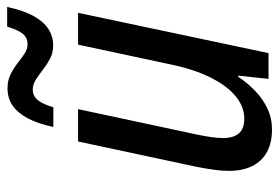

<svg xmlns="http://www.w3.org/2000/svg" viewBox="-143 -635 788 542"><g transform="rotate(-90 251.0 -364.0)"><path d="M156.2 9.8Q119.1 9.8 93 -4.4Q66.9 -18.6 53.2 -45.9Q39.6 -73.2 39.6 -112.3Q39.6 -131.8 43 -155.3Q46.4 -178.7 50.8 -201.7L122.6 -537.6H213.9L142.1 -201.7Q137.7 -180.7 135 -161.9Q132.3 -143.1 132.3 -127.4Q132.3 -99.1 145.5 -83.7Q158.7 -68.4 187.5 -68.4Q219.7 -68.4 249.3 -92Q278.8 -115.7 302.5 -162.4Q326.2 -209 340.3 -277.3L396 -537.6H485.8L372.1 0H299.3L308.6 -85.4H305.2Q288.1 -59.6 265.9 -38.1Q243.7 -16.6 216.3 -3.4Q189 9.8 156.2 9.8ZM163.6 -607.4Q172.4 -648.9 187 -677.7Q201.7 -706.5 222.9 -721.7Q244.1 -736.8 272.9 -736.8Q294.9 -736.8 312 -728.3Q329.1 -719.7 343.5 -708.5Q357.9 -697.3 370.8 -688.7Q383.8 -680.2 397 -680.2Q415 -680.2 426 -692.9Q437 -705.6 446.8 -737.8H502.4Q492.7 -692.4 477.1 -663.8Q461.4 -635.3 440.4 -621.6Q419.4 -607.9 393.6 -607.9Q373 -607.9 356.4 -616.7Q339.8 -625.5 325.4 -636.7Q311 -647.9 297.4 -656.7Q283.7 -665.5 269 -665.5Q251 -665.5 239.3 -651.1Q227.5 -636.7 219.2 -607.4Z"/></g></svg>

Font: Open Sans SemiCondensed Medium
Style: Italic
Weight: 500
Width: 4
Italic angle: -12°
Designer: Monotype Design Team
Foundry: Monotype Imaging Inc.
Version: Version 3.000